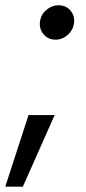

<svg xmlns="http://www.w3.org/2000/svg" viewBox="-36 -536 326 725"><path d="M-16.1 168.9 71.8 -101.6H170.4L50.3 168.9ZM173.8 -386.2Q145.5 -386.2 128.2 -407Q110.8 -427.7 115.2 -457Q119.6 -482.9 140.1 -499.5Q160.6 -516.1 184.6 -516.1Q213.9 -516.1 230.7 -495.4Q247.6 -474.6 243.2 -446.8Q239.7 -421.9 219.5 -404.1Q199.2 -386.2 173.8 -386.2Z"/></svg>

Font: Inter 17pt
Style: Italic
Weight: 400
Italic angle: -9.3988°
Version: Version 4.001;git-66647c0bb